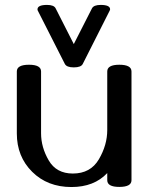

<svg xmlns="http://www.w3.org/2000/svg" viewBox="-20 -753 606 785"><path d="M430.2 -714.8Q430.2 -732.9 391.6 -732.9Q363.3 -732.9 356 -718.8L281.7 -572.8L207.5 -718.8Q200.7 -732.9 172.4 -732.9Q133.3 -732.9 133.3 -714.8Q133.3 -711.4 134.3 -710L245.1 -491.7Q252.4 -477.5 281.7 -477.5Q311.5 -477.5 318.4 -491.7L428.7 -710Q430.2 -712.9 430.2 -714.8ZM98.6 -488.3Q147.9 -488.3 147.9 -460.9V-208Q147.9 -150.9 179.2 -97.2Q210.4 -43.5 277.8 -43.5Q350.1 -43.5 384.3 -101.8Q418.5 -160.2 418.5 -221.2V-460.9Q418.5 -488.3 467.8 -488.3Q517.6 -488.3 517.6 -460.9V-16.1Q517.6 11.2 467.8 11.2Q418.5 11.2 418.5 -16.1V-45.4Q364.7 11.7 272 11.7Q174.3 11.7 111.6 -50.5Q48.8 -112.8 48.8 -207.5V-460.9Q48.8 -488.3 98.6 -488.3Z"/></svg>

Font: Gayathri
Style: Bold
Weight: 700
Designer: Binoy Dominic <binoy.domenic@gmail.com>
Foundry: SMC
Version: Version 1.000